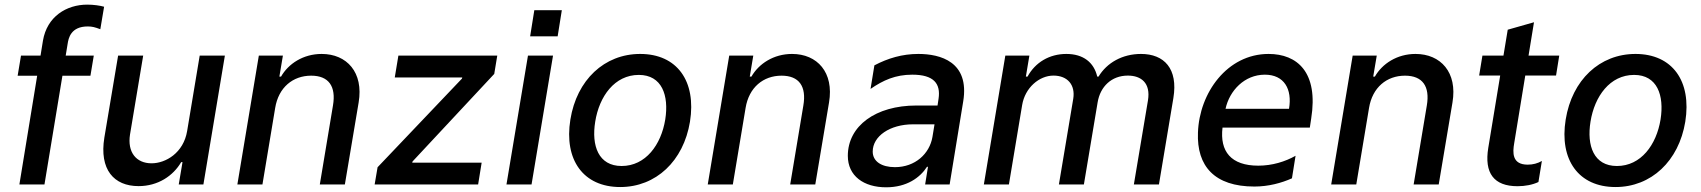

<svg xmlns="http://www.w3.org/2000/svg" viewBox="-20 -781 7204 813"><path d="M351.6 -669C370.7 -669 381.7 -665.8 404.8 -657.3L420.8 -752.5C403.1 -757.5 375.7 -761.4 349.8 -761.4C261 -761.4 179 -710.6 161.9 -609L151.6 -545.5H68.9L54.7 -460.2H137.4L62.1 0H168.3L244.3 -460.2H362.9L377.1 -545.5H258.2L266.3 -594.8C269.9 -619.3 279.8 -669 351.6 -669Z M772.4 -226.2C757.1 -133.5 681.5 -89.5 621.8 -89.5C556.1 -89.5 518.8 -137.1 530.5 -211.3L586.3 -545.5H480.1L421.9 -198.5C399.9 -63.2 462 7.1 566.8 7.1C648.8 7.1 713.1 -36.2 747.2 -94.5H752.8L736.9 0H841.3L932.2 -545.5H825.6Z M985.1 0H1091.3L1145.2 -323.9C1159.4 -410.9 1220.2 -460.6 1297.6 -460.6C1371.8 -460.6 1403.8 -415.5 1389.9 -334.2L1334.2 0H1440.3L1498.6 -346.9C1520.2 -474.8 1448.5 -552.6 1342 -552.6C1263.8 -552.6 1201 -511 1170.1 -456.7H1163L1177.9 -545.5H1076Z M1566.4 0H2004.6L2019.5 -92.3H1725.5L1726.9 -97.3L2072.8 -468L2085.6 -545.5H1666.9L1651.6 -453.1H1937.5L1936.1 -448.2L1578.8 -72.8Z M2242.5 -737.9 2224.8 -627.1H2341.3L2359 -737.9ZM2124.6 0H2230.8L2321.7 -545.5H2215.6Z M2606.2 11C2757.5 11 2874.3 -99.1 2901.6 -265.6C2929.3 -437.9 2846.6 -552.6 2690.7 -552.6C2539.1 -552.6 2422.2 -442.5 2395.2 -274.9C2367.5 -103.7 2450.3 11 2606.2 11ZM2612.2 -78.1C2514.2 -78.1 2483.7 -163.7 2500.4 -266C2517.4 -372.9 2582.4 -463.8 2685 -463.8C2782.7 -463.8 2813.2 -377.5 2796.9 -274.9C2779.5 -168 2714.1 -78.1 2612.2 -78.1Z M2976.9 0H3083.1L3137.1 -323.9C3151.3 -410.9 3212 -460.6 3289.4 -460.6C3363.6 -460.6 3395.6 -415.5 3381.7 -334.2L3326 0H3432.2L3490.4 -346.9C3512.1 -474.8 3440.3 -552.6 3333.8 -552.6C3255.7 -552.6 3192.8 -511 3161.9 -456.7H3154.8L3169.7 -545.5H3067.8Z M3732.2 12.1C3819.6 12.1 3875.7 -28.8 3905.2 -74.6H3909.4L3897.4 0H4001.1L4058.6 -351.6C4086.3 -519.9 3961.3 -552.6 3868.6 -552.6C3800.4 -552.6 3739.7 -534.4 3682.5 -504.3L3666.2 -404.5C3719.8 -441.4 3771.7 -464.8 3843 -464.8C3934.3 -464.8 3963.8 -426.8 3954.2 -362.9L3949.9 -334.2H3860.1C3687.9 -334.2 3570 -247.9 3570 -121.1C3570 -35.9 3637.4 12.1 3732.2 12.1ZM3769.5 -73.2C3713.1 -73.2 3675.4 -97.3 3675.4 -139.2C3675.4 -203.8 3747.2 -254.6 3846.6 -254.6H3937.1L3928.3 -201C3916.2 -130 3855.1 -73.2 3769.5 -73.2Z M4146 0H4252.1L4308.2 -336.3C4320.3 -409.4 4380.3 -460.9 4440.7 -460.9C4500 -460.9 4534.1 -421.9 4524.5 -362.6L4463.8 0H4569.6L4627.8 -347.7C4638.8 -414.1 4686.4 -460.9 4755.7 -460.9C4811.8 -460.9 4853 -430 4840.9 -355.8L4781.2 0H4887.4L4948.5 -365.8C4969.1 -490.4 4909.4 -552.6 4811.4 -552.6C4732.6 -552.6 4666.9 -515.3 4631.7 -456.7H4626.1C4612.2 -516.3 4567.5 -552.6 4495.4 -552.6C4423.3 -552.6 4363.6 -516.7 4331 -456.7H4323.9L4338.8 -545.5H4236.9Z M5351.6 -552.6C5176.1 -552.6 5058.2 -387.4 5052.6 -219.5C5046.9 -77.4 5122.9 8.9 5291.5 8.9C5350.9 8.9 5405.9 -6 5450.6 -25.9L5465.9 -121.4C5422.2 -96.6 5366.8 -79.5 5308.2 -79.5C5192.5 -79.5 5144.5 -139.9 5156.6 -240.8H5526.3L5532 -278.4C5563.6 -475.5 5472.7 -552.6 5351.6 -552.6ZM5438.2 -320.3H5169.4C5186.1 -397.4 5249.6 -464.8 5335.9 -464.8C5417.6 -464.8 5452.4 -403.8 5438.2 -320.3Z M5616.8 0H5723L5777 -323.9C5791.2 -410.9 5851.9 -460.6 5929.3 -460.6C6003.6 -460.6 6035.5 -415.5 6021.7 -334.2L5965.9 0H6072.1L6130.3 -346.9C6152 -474.8 6080.3 -552.6 5973.7 -552.6C5895.6 -552.6 5832.7 -511 5801.8 -456.7H5794.7L5809.7 -545.5H5707.7Z M6438.6 -461.3H6568.9L6582.4 -545.5H6452.4L6475.5 -686.8L6364.3 -655.2L6346.2 -545.5H6257.1L6243.3 -461.3H6332.4L6282 -155.5C6264.2 -47.6 6305.8 7.5 6405.9 7.5C6438.2 7.5 6469.8 1.4 6494.3 -10.3L6508.9 -99.4C6490.8 -89.1 6470.9 -83.8 6448.9 -83.8C6381.7 -83.8 6384.9 -135.3 6391.7 -174.7Z M6820.7 11C6971.9 11 7088.8 -99.1 7116.1 -265.6C7143.8 -437.9 7061.1 -552.6 6905.2 -552.6C6753.6 -552.6 6636.7 -442.5 6609.7 -274.9C6582 -103.7 6664.8 11 6820.7 11ZM6826.7 -78.1C6728.7 -78.1 6698.2 -163.7 6714.8 -266C6731.9 -372.9 6796.9 -463.8 6899.5 -463.8C6997.2 -463.8 7027.7 -377.5 7011.4 -274.9C6994 -168 6928.6 -78.1 6826.7 -78.1Z"/></svg>

Font: TID UI Medium
Style: Italic
Weight: 500
Italic angle: -9.39999°
Designer: The TID Project Authors
Foundry: Bakken & Bæck
Version: Version 1.001;hotconv 1.0.109;makeotfexe 2.5.65596